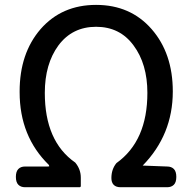

<svg xmlns="http://www.w3.org/2000/svg" viewBox="-20 -743 798 797"><path d="M177.7 -51.8Q184.6 -51.8 184.6 -53.2Q184.6 -54.7 182.6 -58.6Q61.5 -176.8 61.5 -360.4Q61.5 -361.3 61.5 -363.3Q61.5 -521.5 148.4 -622.1Q236.3 -722.7 378.9 -722.7Q521.5 -722.7 609.4 -622.1Q697.3 -521.5 697.3 -363.3Q697.3 -183.6 572.3 -55.7L673.8 -51.8Q691.4 -51.8 701.7 -41.5Q711.9 -31.2 711.9 -8.8Q711.9 13.7 701.7 23.9Q691.4 34.2 673.8 34.2H480.5Q461.9 34.2 452.1 24.4Q442.4 14.6 442.4 -3.9Q442.4 -40 462.9 -65.4Q463.9 -66.4 463.9 -66.4Q591.8 -158.2 591.8 -357.4Q591.8 -477.5 534.2 -554.7Q477.5 -631.8 378.9 -631.8Q280.3 -631.8 222.7 -554.7Q166 -477.5 166 -357.4Q166 -156.2 292 -68.4Q292 -68.4 293 -67.4Q315.4 -40 315.4 -5.9Q315.4 -3.9 315.4 -2.9V29.3Q315.4 31.2 314 32.7Q312.5 34.2 310.5 34.2H84Q66.4 34.2 56.2 23.9Q45.9 13.7 45.9 -8.8Q45.9 -31.2 56.2 -41.5Q66.4 -51.8 84 -51.8Z"/></svg>

Font: TaiwanPearl
Style: Regular
Weight: 400
Version: Version 2.102